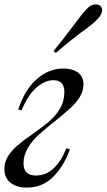

<svg xmlns="http://www.w3.org/2000/svg" viewBox="-25 -840 485 874"><path d="M277 -165 293 -160Q266 -84 217 -35Q168 14 97 14Q51 14 23 -8Q-5 -30 -5 -71Q-5 -103 12 -129.5Q29 -156 54 -177.5Q79 -199 122 -229Q169 -262 198.5 -287Q228 -312 248 -345.5Q268 -379 268 -421Q268 -475 218 -475Q180 -475 141 -441.5Q102 -408 73 -337L58 -342Q89 -434 143.5 -481Q198 -528 264 -528Q305 -528 330 -509.5Q355 -491 355 -455Q355 -425 337.5 -397.5Q320 -370 295 -347.5Q270 -325 226 -289Q179 -252 150 -225.5Q121 -199 101.5 -166Q82 -133 82 -96Q82 -41 139 -41Q184 -41 219 -73.5Q254 -106 277 -165ZM311 -726Q349 -778 369 -798Q388 -820 410 -820Q424 -820 432 -813Q440 -805 440 -794Q440 -774 417 -751Q395 -728 349 -696Q342 -691 307 -663.5Q272 -636 229 -599L219 -608Q258 -655 311 -726Z"/></svg>

Font: Playfair Display
Style: Italic
Weight: 400
Italic angle: -14°
Designer: Claus Eggers Sørensen
Foundry: Claus Eggers Sørensen
Version: Version 1.200; ttfautohint (v1.6)